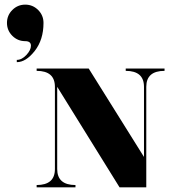

<svg xmlns="http://www.w3.org/2000/svg" viewBox="-20 -801 743 821"><path d="M605.5 -113.3V0H491.2L224.6 -429.7V-78.1Q224.6 -9.8 302.7 -9.8V0H136.7V-9.8Q214.8 -9.8 214.8 -78.1V-429.7Q214.8 -498 136.7 -498V-507.8H359.4L595.7 -129.9V-429.7Q595.7 -498 517.6 -498V-507.8H683.6V-498Q605.5 -498 605.5 -429.7ZM166 -703.1Q166 -630.9 128.4 -583Q90.8 -535.2 51.8 -535.2V-544.9Q73.2 -544.9 92.8 -565.9Q112.3 -586.9 112.3 -605.5Q112.3 -625 87.9 -625Q55.7 -625 32.7 -647.9Q9.8 -670.9 9.8 -703.1Q9.8 -735.4 32.7 -758.3Q55.7 -781.2 87.9 -781.2Q120.1 -781.2 143.1 -758.3Q166 -735.4 166 -703.1Z"/></svg>

Font: spinweradC
Style: Bold
Weight: 700
Width: 7
Version: Version 0.3